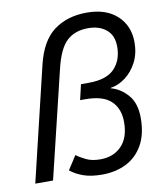

<svg xmlns="http://www.w3.org/2000/svg" viewBox="-81 -773 718 851"><g transform="rotate(-10 277.5 -347.5)"><path d="M310 12Q261 12 227 0Q193 -12 168 -32L208 -94Q225 -81 251 -68.5Q277 -56 314 -56Q374 -56 410 -93.5Q446 -131 446 -201Q446 -261 410 -295.5Q374 -330 294 -330H271L287 -399H322Q402 -399 438 -436.5Q474 -474 474 -535Q474 -586 442.5 -612Q411 -638 361 -638Q301 -638 264.5 -604Q228 -570 207 -481L91 0H11L134 -514Q159 -618 219 -662.5Q279 -707 367 -707Q454 -707 503.5 -661Q553 -615 553 -541Q553 -491 533 -452Q513 -413 481 -389Q449 -365 414 -360V-358Q457 -347 489.5 -309.5Q522 -272 522 -207Q522 -132 494 -83.5Q466 -35 418.5 -11.5Q371 12 310 12Z"/></g></svg>

Font: Prodigy Sans
Style: Italic
Weight: 400
Italic angle: -13°
Designer: Wei Huang
Foundry: Wei Huang
Version: Version 1.003; ttfautohint (v1.8.3)